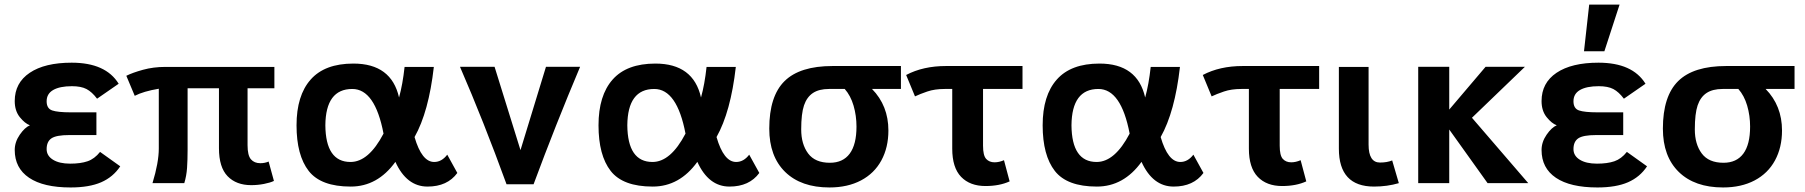

<svg xmlns="http://www.w3.org/2000/svg" viewBox="-20 -807 7952 846"><path d="M291 19Q171.4 19 108.2 -23.7Q44.9 -66.4 44.9 -146Q44.9 -181.2 67.1 -213.4Q89.4 -245.6 111.8 -254.9Q89.4 -263.2 67.1 -291Q44.9 -318.8 44.9 -361.8Q44.9 -441.9 111.1 -486.3Q177.2 -530.8 295.9 -530.8Q445.8 -530.8 502.9 -438L407.7 -372.1Q385.3 -401.9 361.3 -414.6Q337.4 -427.2 296.9 -427.2Q243.7 -427.2 214.6 -410.6Q185.5 -394 185.5 -360.8Q185.5 -328.6 210.2 -320.3Q234.9 -312 291 -312H404.8V-211.9H285.6Q228 -211.9 206.8 -197.5Q185.5 -183.1 185.5 -149.9Q185.5 -120.6 213.4 -103.3Q241.2 -85.9 289.1 -85.9Q335 -85.9 365.7 -96.4Q396.5 -106.9 420.9 -137.7L509.8 -74.2Q478.5 -26.9 425.8 -3.9Q373 19 291 19Z M1086.9 8.8Q1021 8.8 982.9 -30.5Q944.8 -69.8 944.8 -153.8V-418H806.6V-147Q806.6 -102.1 804.2 -67.1Q801.8 -32.2 792 0H651.9Q679.7 -91.3 679.7 -152.8V-416Q612.3 -404.8 573.7 -384.8L536.6 -473.1Q564 -486.8 609.9 -499.5Q655.8 -512.2 709 -512.2H1189V-418H1070.8V-167Q1070.8 -122.1 1085.7 -105Q1100.6 -87.9 1127 -87.9Q1147 -87.9 1163.6 -95.2L1187 -9.8Q1170.9 -2 1143.3 3.4Q1115.7 8.8 1086.9 8.8Z M1286.6 -254.9Q1286.6 -386.2 1348.9 -456.5Q1411.1 -526.9 1537.1 -526.9Q1704.6 -526.9 1738.3 -377.4Q1754.4 -435.5 1762.7 -512.2H1891.6Q1869.1 -314 1806.6 -203.1Q1838.4 -93.3 1893.1 -93.3Q1926.3 -93.3 1950.7 -125.5L1995.1 -44.9Q1951.2 15.1 1863.8 15.1Q1771.5 15.1 1722.2 -93.8Q1643.6 15.1 1525.4 15.1Q1394 15.1 1340.3 -53.7Q1286.6 -122.6 1286.6 -254.9ZM1669.9 -218.3Q1632.3 -415 1532.2 -415Q1415 -415 1413.6 -254.9Q1415 -93.3 1524.4 -93.3Q1604.5 -93.3 1669.9 -218.3Z M2331.1 4.9H2211.9Q2110.4 -273.9 2006.8 -512.7H2159.2L2273.4 -145.5L2385.7 -512.7H2536.1Q2427.7 -255.9 2331.1 4.9Z M2617.2 -254.9Q2617.2 -386.2 2679.4 -456.5Q2741.7 -526.9 2867.7 -526.9Q3035.2 -526.9 3068.8 -377.4Q3085 -435.5 3093.3 -512.2H3222.2Q3199.7 -314 3137.2 -203.1Q3168.9 -93.3 3223.6 -93.3Q3256.8 -93.3 3281.2 -125.5L3325.7 -44.9Q3281.7 15.1 3194.3 15.1Q3102.1 15.1 3052.7 -93.8Q2974.1 15.1 2856 15.1Q2724.6 15.1 2670.9 -53.7Q2617.2 -122.6 2617.2 -254.9ZM3000.5 -218.3Q2962.9 -415 2862.8 -415Q2745.6 -415 2744.1 -254.9Q2745.6 -93.3 2855 -93.3Q2935.1 -93.3 3000.5 -218.3Z M3634.8 19Q3509.8 19 3439.7 -49.3Q3369.6 -117.7 3369.6 -240.2Q3369.6 -383.3 3437 -449.7Q3504.4 -516.1 3648.4 -516.1H3949.7V-415H3822.3Q3894.5 -341.3 3894.5 -231.9Q3894.5 -157.2 3863.5 -100.1Q3832.5 -43 3773.7 -12Q3714.8 19 3634.8 19ZM3636.7 -89.8Q3694.3 -89.8 3724.1 -130.1Q3753.9 -170.4 3753.9 -249Q3753.9 -297.4 3741 -341.6Q3728 -385.7 3702.1 -415H3632.8Q3588.9 -415 3562 -397.2Q3535.2 -379.4 3522.7 -342.8Q3510.3 -306.2 3510.3 -236.8Q3510.3 -171.9 3540.8 -130.9Q3571.3 -89.8 3636.7 -89.8Z M4322.3 12.7Q4253.9 12.7 4214.8 -27.8Q4175.8 -68.4 4175.8 -151.9V-415H4142.6Q4098.6 -415 4065.9 -403.8Q4033.2 -392.6 4011.7 -382.3L3972.7 -476.6Q4047.4 -516.1 4148.4 -516.1H4485.4V-415H4311.5V-165Q4311.5 -122.1 4325.2 -106.9Q4338.9 -91.8 4362.3 -91.8Q4382.3 -91.8 4403.8 -101.1L4428.7 -7.8Q4383.8 12.7 4322.3 12.7Z M4574.2 -254.9Q4574.2 -386.2 4636.5 -456.5Q4698.7 -526.9 4824.7 -526.9Q4992.2 -526.9 5025.9 -377.4Q5042 -435.5 5050.3 -512.2H5179.2Q5156.7 -314 5094.2 -203.1Q5126 -93.3 5180.7 -93.3Q5213.9 -93.3 5238.3 -125.5L5282.7 -44.9Q5238.8 15.1 5151.4 15.1Q5059.1 15.1 5009.8 -93.8Q4931.2 15.1 4813 15.1Q4681.6 15.1 4627.9 -53.7Q4574.2 -122.6 4574.2 -254.9ZM4957.5 -218.3Q4919.9 -415 4819.8 -415Q4702.6 -415 4701.2 -254.9Q4702.6 -93.3 4812 -93.3Q4892.1 -93.3 4957.5 -218.3Z M5629.4 12.7Q5561 12.7 5522 -27.8Q5482.9 -68.4 5482.9 -151.9V-415H5449.7Q5405.8 -415 5373 -403.8Q5340.3 -392.6 5318.8 -382.3L5279.8 -476.6Q5354.5 -516.1 5455.6 -516.1H5792.5V-415H5618.7V-165Q5618.7 -122.1 5632.3 -106.9Q5646 -91.8 5669.4 -91.8Q5689.5 -91.8 5710.9 -101.1L5735.8 -7.8Q5690.9 12.7 5629.4 12.7Z M6034.2 15.1Q5879.4 15.1 5879.4 -151.9V-512.2H6010.3V-169.9Q6010.3 -90.8 6060.5 -90.8Q6091.8 -90.8 6114.3 -100.1L6143.6 0Q6092.3 15.1 6034.2 15.1Z M6713.9 0H6534.7L6365.7 -236.3V0H6229V-512.7H6365.7V-324.2L6525.9 -512.7H6699.2L6465.8 -288.1Z M7018.6 19Q6898.9 19 6835.7 -23.7Q6772.5 -66.4 6772.5 -146Q6772.5 -181.2 6794.7 -213.4Q6816.9 -245.6 6839.4 -254.9Q6816.9 -263.2 6794.7 -291Q6772.5 -318.8 6772.5 -361.8Q6772.5 -441.9 6838.6 -486.3Q6904.8 -530.8 7023.4 -530.8Q7173.3 -530.8 7230.5 -438L7135.3 -372.1Q7112.8 -401.9 7088.9 -414.6Q7064.9 -427.2 7024.4 -427.2Q6971.2 -427.2 6942.1 -410.6Q6913.1 -394 6913.1 -360.8Q6913.1 -328.6 6937.7 -320.3Q6962.4 -312 7018.6 -312H7132.3V-211.9H7013.2Q6955.6 -211.9 6934.3 -197.5Q6913.1 -183.1 6913.1 -149.9Q6913.1 -120.6 6940.9 -103.3Q6968.8 -85.9 7016.6 -85.9Q7062.5 -85.9 7093.3 -96.4Q7124 -106.9 7148.4 -137.7L7237.3 -74.2Q7206.1 -26.9 7153.3 -3.9Q7100.6 19 7018.6 19ZM7049.3 -581.1H6959.5L6982.4 -786.6H7116.2Z M7572.3 19Q7447.3 19 7377.2 -49.3Q7307.1 -117.7 7307.1 -240.2Q7307.1 -383.3 7374.5 -449.7Q7441.9 -516.1 7585.9 -516.1H7887.2V-415H7759.8Q7832 -341.3 7832 -231.9Q7832 -157.2 7801 -100.1Q7770 -43 7711.2 -12Q7652.3 19 7572.3 19ZM7574.2 -89.8Q7631.8 -89.8 7661.6 -130.1Q7691.4 -170.4 7691.4 -249Q7691.4 -297.4 7678.5 -341.6Q7665.5 -385.7 7639.6 -415H7570.3Q7526.4 -415 7499.5 -397.2Q7472.7 -379.4 7460.2 -342.8Q7447.8 -306.2 7447.8 -236.8Q7447.8 -171.9 7478.3 -130.9Q7508.8 -89.8 7574.2 -89.8Z"/></svg>

Font: Cadman
Style: Bold
Weight: 700
Designer: Paul James MIller
Foundry: High-Logic / Made with FontCreator
Version: Version 2.114;March 28, 2021;FontCreator 13.0.0.2683 64-bit